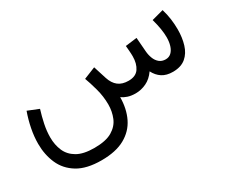

<svg xmlns="http://www.w3.org/2000/svg" viewBox="-101 -645 1392 1180"><g transform="rotate(-30 595.5 -55.0)"><path d="M723.6 0Q762.7 0 799.8 -17.6Q836.9 -35.2 864.3 -74.7Q882.3 -39.1 912.4 -19.5Q942.4 0 988.8 0Q1046.4 -0.5 1080.1 -29.1Q1113.8 -57.6 1128.4 -105.7Q1143.1 -153.8 1143.1 -212.4Q1143.1 -248 1138.2 -285.2Q1133.3 -322.3 1121.6 -360.8L1038.1 -338.4Q1049.3 -298.3 1054.7 -265.1Q1060.1 -231.9 1060.1 -204.6Q1060.1 -171.9 1052 -145.8Q1043.9 -119.6 1027.8 -104.2Q1011.7 -88.9 987.8 -88.9Q960.9 -88.9 943.1 -104Q925.3 -119.1 916.3 -143.1Q907.2 -167 905.3 -193.4L897.5 -293L815.9 -282.7Q817.9 -262.2 818.8 -248.8Q819.8 -235.4 820.3 -225.8Q820.8 -216.3 820.8 -207.5Q820.8 -155.3 798.3 -122.1Q775.9 -88.9 724.6 -88.9Q679.7 -88.9 652.1 -110.4Q624.5 -131.8 610.8 -174.3L581.5 -266.6L498 -232.9Q511.7 -196.8 527.3 -140.1Q543 -83.5 543 -25.4Q543 23.9 525.1 67.1Q507.3 110.4 462.6 137Q418 163.6 336.4 163.6Q258.8 163.6 214.4 137.7Q169.9 111.8 151.1 68.4Q132.3 24.9 132.3 -27.8Q132.3 -72.3 142.1 -119.6Q151.9 -167 166 -211.9L88.4 -243.2Q69.8 -191.4 59.1 -137Q48.3 -82.5 48.3 -30.8Q48.3 45.9 76.4 110.1Q104.5 174.3 167.7 212.9Q231 251.5 336.4 251.5Q438 251.5 502.2 215.8Q566.4 180.2 597.2 116.9Q627.9 53.7 628.4 -27.8Q644 -16.1 667.7 -8.1Q691.4 0 723.6 0Z"/></g></svg>

Font: Vazirmatn RD NL
Style: Regular
Weight: 400
Designer: Saber Rastikerdar
Foundry: Saber Rastikerdar
Version: Version 32.101